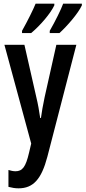

<svg xmlns="http://www.w3.org/2000/svg" viewBox="-20 -786 466 1046"><path d="M426 -766H324C314 -737 281 -670 251 -618V-606H304C344 -642 407 -714 426 -757ZM276 -766H174C162 -736 131 -673 100 -618V-606H150C200 -648 255 -712 276 -757ZM4 -542 150 -4 138 47C120 124 102 147 64 147C52 147 39 144 26 140V232C45 237 62 240 81 240C161 240 206 190 238 68L396 -542H287L223 -256C214 -212 207 -175 203 -143H199C194 -179 187 -219 178 -256L113 -542Z"/></svg>

Font: Noto Sans Display Condensed Medium
Style: Regular
Weight: 500
Width: 3
Designer: Monotype Design Team
Foundry: Monotype Imaging Inc.
Version: Version 1.900